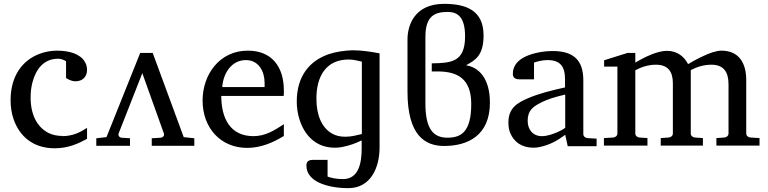

<svg xmlns="http://www.w3.org/2000/svg" viewBox="-20 -757 3986 997"><path d="M305 -51C278 -51 254 -56 233 -66C173 -96 139 -161 139 -250C139 -279 142 -306 149 -331C166 -394 204 -452 282 -452C298 -452 311 -446 323 -439V-352C336 -344 351 -335 373 -335C408 -335 432 -358 432 -394C432 -410 428 -424 420 -437C396 -477 340 -494 276 -494C244 -494 213 -488 184 -477C95 -443 35 -361 35 -237C35 -201 40 -168 51 -137C81 -51 150 13 264 13C334 13 386 -11 432 -36V-93C395 -69 357 -50 302 -50Z M533 -45 480 -39V0H655V-39L610 -42C601 -43 592 -52 596 -64L719 -377L831 -64C835 -52 825 -43 816 -42L768 -39V0H989V-39L934 -45L773 -482H708Z M1129 -259H1453C1454 -263 1454 -268 1454 -287C1454 -411 1391 -494 1267 -494C1119 -494 1032 -369 1032 -235C1032 -93 1125 11 1264 11C1334 11 1399 -17 1454 -51V-112C1405 -80 1358 -50 1296 -50C1176 -50 1129 -142 1129 -259ZM1354 -327V-305H1134C1139 -375 1181 -445 1257 -445C1324 -445 1354 -385 1354 -327Z M1774 -47C1747 -47 1724 -52 1705 -63C1650 -94 1623 -160 1623 -245C1623 -362 1674 -448 1791 -448C1817 -448 1839 -441 1859 -437V-61C1834 -55 1805 -47 1774 -47ZM1858 14C1858 80 1847 173 1761 173C1724 173 1698 166 1681 160V73H1608C1586 73 1571 79 1571 102C1571 149 1604 176 1638 192C1675 209 1727 220 1789 220C1905 220 1951 113 1951 9V-480C1908 -488 1860 -496 1809 -496C1765 -494 1724 -488 1688 -476C1588 -442 1521 -362 1521 -230C1521 -197 1526 -166 1535 -137C1560 -58 1617 10 1719 10C1730 10 1742 9 1754 7C1792 0 1828 -13 1858 -28Z M2222 -386H2253C2357 -386 2427 -347 2427 -217C2427 -70 2373 -42 2303 -42C2231 -42 2189 -86 2189 -220V-565C2189 -675 2238 -695 2305 -695C2357 -695 2395 -668 2395 -568C2395 -433 2321 -430 2222 -428ZM2400 -418C2446 -444 2491 -466 2491 -573C2491 -703 2401 -737 2286 -737C2134 -737 2096 -628 2096 -552V-281C2096 -55 2186 1 2286 1C2410 1 2524 -54 2524 -224C2524 -349 2467 -408 2400 -418Z M2720 -130C2720 -183 2748 -203 2785 -222C2822 -242 2864 -254 2915 -266V-93C2902 -84 2889 -77 2875 -71C2854 -62 2823 -50 2794 -50C2748 -50 2720 -83 2720 -130ZM2851 -492C2799 -492 2747 -481 2710 -464C2676 -448 2643 -421 2643 -374C2643 -351 2658 -345 2680 -345H2753V-432C2770 -438 2796 -445 2823 -445C2889 -445 2914 -412 2914 -346V-303C2841 -287 2778 -271 2722 -247C2666 -223 2620 -196 2620 -121C2620 -100 2623 -81 2630 -65C2649 -21 2688 10 2750 10C2760 10 2770 9 2780 7C2835 -4 2876 -28 2915 -57L2928 2H3078V-37L3030 -40C3019 -41 3009 -49 3009 -61V-341C3009 -445 2957 -492 2851 -492Z M3726 -494C3713 -494 3698 -491 3682 -486C3636 -471 3590 -446 3553 -424C3534 -461 3499 -493 3443 -493C3430 -493 3416 -491 3401 -487C3356 -475 3315 -453 3279 -432V-482H3238L3117 -444V-411H3186V-64C3186 -52 3176 -44 3165 -43L3116 -40V-1H3342V-40L3300 -43C3289 -44 3279 -52 3279 -64V-392C3306 -407 3344 -421 3386 -421C3448 -421 3474 -386 3474 -325V-64C3474 -52 3464 -44 3453 -43L3411 -40V-1H3630V-40L3588 -43C3577 -44 3567 -52 3567 -64V-393C3596 -408 3632 -421 3674 -421C3738 -421 3763 -383 3763 -319V-64C3763 -52 3753 -44 3742 -43L3700 -40V-1H3924V-40L3876 -43C3865 -44 3855 -52 3855 -64V-341C3855 -430 3817 -494 3726 -494Z"/></svg>

Font: Veleka
Style: Regular
Weight: 400
Designer: Stefan Peev, Context Ltd, 2016; SIL International, 1997-2014.
Foundry: Stefan Peev, Context Ltd, 2016
Version: Version 1.000